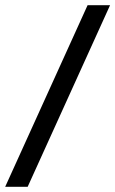

<svg xmlns="http://www.w3.org/2000/svg" viewBox="-84 -705 446 743"><path d="M342 -685 23 18H-64L255 -685Z"/></svg>

Font: STIX
Style: Bold Italic
Weight: 700
Italic angle: -16.33°
Designer: MicroPress Inc., with final additions and corrections provided by Coen Hoffman, Elsevier (retired)
Version: Version 1.1.1